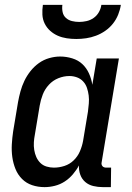

<svg xmlns="http://www.w3.org/2000/svg" viewBox="-20 -760 540 788"><path d="M163 8Q136 8 112 0Q88 -8 70.5 -25.5Q53 -43 43.5 -66.5Q34 -90 30.5 -115.5Q27 -141 28.5 -167.5Q30 -194 34 -221L54 -341Q58 -363 64 -385Q70 -407 80 -428Q90 -449 105 -468Q120 -487 139.5 -501Q159 -515 182 -521.5Q205 -528 227 -528Q252 -528 276.5 -520.5Q301 -513 318 -497Q335 -481 345 -459Q355 -437 359 -412L377 -520H468L397 -93Q396 -89 397 -85Q398 -81 400.5 -78Q403 -75 407 -73.5Q411 -72 416 -72H436L435 8H402Q382 8 363 3.5Q344 -1 330 -13Q316 -25 309.5 -43Q303 -61 304 -81Q294 -62 279 -44.5Q264 -27 245.5 -15Q227 -3 205.5 2.5Q184 8 163 8ZM201 -72Q223 -72 244.5 -79Q266 -86 282.5 -102Q299 -118 308 -139Q317 -160 321 -182L341 -302Q343 -318 344.5 -335Q346 -352 344 -368Q342 -384 337 -399Q332 -414 321.5 -425.5Q311 -437 296 -442.5Q281 -448 265 -448Q242 -448 219.5 -439Q197 -430 180.5 -412Q164 -394 155.5 -372Q147 -350 143 -327L123 -207Q120 -192 119 -176Q118 -160 120.5 -144.5Q123 -129 129 -115.5Q135 -102 145.5 -91.5Q156 -81 171 -76.5Q186 -72 201 -72ZM293 -600Q273 -600 253.5 -603Q234 -606 217 -613.5Q200 -621 186 -633.5Q172 -646 163.5 -663Q155 -680 154 -700Q153 -720 156 -740H236Q234 -725 237 -710.5Q240 -696 250.5 -686.5Q261 -677 275.5 -673.5Q290 -670 305 -670Q320 -670 335.5 -673.5Q351 -677 364.5 -686.5Q378 -696 386 -710.5Q394 -725 396 -740H476Q473 -720 465 -700Q457 -680 443.5 -663Q430 -646 412 -633.5Q394 -621 374 -613.5Q354 -606 333.5 -603Q313 -600 293 -600Z"/></svg>

Font: Iosevka Medium
Style: Italic
Weight: 500
Italic angle: -9°
Monospace: yes
Designer: Belleve Invis
Foundry: Belleve Invis
Version: Version 32.5.0; ttfautohint (v1.8.4)